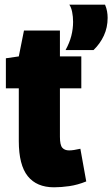

<svg xmlns="http://www.w3.org/2000/svg" viewBox="-20 -787 478 817"><path d="M210 10Q136 10 98 -37.5Q60 -85 60 -187V-411H5V-539L60 -547L82 -657H235V-547H326V-411H235V-205Q235 -170 245 -158.5Q255 -147 274 -147Q292 -147 322 -154L347 -15Q310 0 275 5Q240 10 210 10ZM259 -574Q276 -605 283.5 -634.5Q291 -664 291 -694Q291 -716 287 -736Q283 -756 275 -767H427Q433 -753 435.5 -739Q438 -725 438 -711Q438 -670 422 -635.5Q406 -601 378 -574Z"/></svg>

Font: Georama SemiCondensed ExtraBold
Style: Regular
Weight: 800
Width: 4
Designer: Jean-Baptiste Levee
Foundry: Production Type
Version: Version 1.000